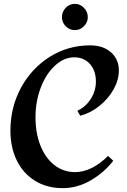

<svg xmlns="http://www.w3.org/2000/svg" viewBox="-20 -965 657 995"><path d="M596 -599Q596 -551 569 -502.5Q542 -454 496.5 -417Q451 -380 396 -365L381 -391Q424 -411 450.5 -452.5Q477 -494 477 -542Q477 -599 446 -633.5Q415 -668 365 -668Q312 -668 265.5 -625.5Q219 -583 191.5 -511.5Q164 -440 164 -358Q164 -274 190 -209.5Q216 -145 262.5 -109Q309 -73 369 -73Q412 -73 455.5 -94.5Q499 -116 540 -157L567 -132Q520 -71 450.5 -30.5Q381 10 305 10Q223 10 161.5 -28Q100 -66 67 -133.5Q34 -201 34 -288Q34 -410 89.5 -511.5Q145 -613 239.5 -671.5Q334 -730 447 -730Q514 -730 555 -694Q596 -658 596 -599ZM435 -876Q435 -849 415 -829Q395 -809 368 -809Q340 -809 320.5 -829Q301 -849 301 -876Q301 -904 320.5 -924.5Q340 -945 368 -945Q395 -945 415 -924.5Q435 -904 435 -876Z"/></svg>

Font: Amita
Style: Bold
Weight: 700
Designer: Eduardo Rodriguez Tunni, Modular Infotech, Brian J. Bonislawsky
Foundry: Eduardo Rodriguez Tunni, Modular Infotech, Brian J. Bonislawsky
Version: Version 1.003